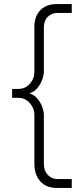

<svg xmlns="http://www.w3.org/2000/svg" viewBox="-20 -750 391 950"><path d="M262 180Q209 180 179.5 147.5Q150 115 150 58V-183Q150 -214 127.5 -240Q105 -266 70 -266H40V-310H70Q105 -310 127.5 -335.5Q150 -361 150 -393V-616Q150 -669 179.5 -699.5Q209 -730 262 -730H335V-686H265Q235 -686 216 -666.5Q197 -647 197 -614V-395Q197 -378 189 -356Q181 -334 165.5 -315Q150 -296 126 -288Q151 -280 166.5 -260.5Q182 -241 189.5 -219.5Q197 -198 197 -181V60Q197 94 216 115Q235 136 265 136H335V180Z"/></svg>

Font: MuseoModerno ExtraLight
Style: Regular
Weight: 200
Designer: Pablo Cosgaya, Héctor Gatti, Marcela Romero, and the Authors of The MuseoModerno Project.
Foundry: Omnibus-Type Team
Version: Version 1.001